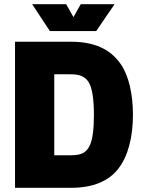

<svg xmlns="http://www.w3.org/2000/svg" viewBox="-20 -900 685 920"><path d="M134 -880 219 -751H441L529 -880H367L332 -818L297 -880ZM52 0H320C428 0 502 -33 548 -93C594 -153 617 -244 617 -350C617 -447 598 -537 557 -595C507 -666 430 -700 320 -700H52ZM240 -156V-544H319C358 -544 386 -536 405 -506C422 -479 430 -423 430 -350C430 -281 424 -235 412 -207C395 -168 369 -156 320 -156Z"/></svg>

Font: Arthouse Owned Black
Style: Regular
Weight: 900
Designer: Jeremy Tribby
Foundry: Tribby Type
Version: Version 1.000;PS 001.000;hotconv 1.0.88;makeotf.lib2.5.64775